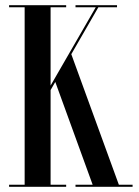

<svg xmlns="http://www.w3.org/2000/svg" viewBox="-20 -720 536 740"><path d="M254.8 -511.1 359.1 -692H431V-700H271V-692H349.1L175 -390.2V-692H235V-700H15V-692H75V-8H15V0H235V-8H175V-372.9L193.1 -404.2L337.1 -8H271V0H491V-8H438.1Z"/></svg>

Font: Picaflor 48 pt
Style: Regular
Weight: 400
Designer: Ariel Martín Pérez
Foundry: Tunera Type Foundry
Version: Version 1.000;hotconv 1.0.109;makeotfexe 2.5.65596